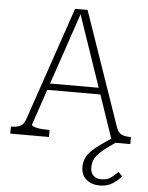

<svg xmlns="http://www.w3.org/2000/svg" viewBox="-62 -766 816 1058"><g transform="rotate(5 346.0 -237.0)"><path d="M190 -294H496L506 -258H179ZM592 -34 605 -6Q562 23 533 46Q504 69 489.5 92.5Q475 116 475 147Q475 176 491.5 191.5Q508 207 536 207Q569 207 590 191Q611 175 626 158L649 181Q626 208 597 225Q568 242 530 242Q485 242 455.5 217.5Q426 193 426 148Q426 123 435 101.5Q444 80 464.5 59.5Q485 39 516.5 16.5Q548 -6 592 -34ZM678 0H578L336 -708L348 -705L129 -60Q129 -54 141 -49Q153 -44 172.5 -41.5Q192 -39 216 -39H228V0H14V-39H19Q49 -39 67.5 -49Q86 -59 97 -93L310 -716H379L597 -85Q608 -56 626.5 -47.5Q645 -39 673 -39H678Z"/></g></svg>

Font: Roboto Serif Thin
Style: Regular
Weight: 250
Designer: Greg Gazdowicz
Foundry: Commercial Type
Version: Version 1.004